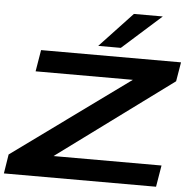

<svg xmlns="http://www.w3.org/2000/svg" viewBox="-67 -1005 1049 1066"><g transform="rotate(5 457.5 -472.5)"><path d="M-6 0 11 -107 662 -580H120L140 -700H920L902 -593L260 -120H862L842 0ZM454 -751 636 -945H797L580 -751Z"/></g></svg>

Font: Georama Extra Expanded SemiBold
Style: Italic
Weight: 600
Width: 8
Italic angle: -9°
Designer: Jean-Baptiste Levee
Foundry: Production Type
Version: Version 1.000